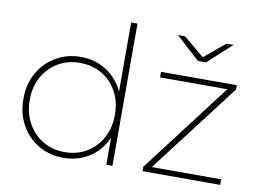

<svg xmlns="http://www.w3.org/2000/svg" viewBox="-79 -863 1346 986"><g transform="rotate(10 594.0 -369.5)"><path d="M306 3Q234 3 176.5 -30.5Q119 -64 85.5 -123.5Q52 -183 52 -260Q52 -338 85.5 -396.5Q119 -455 176.5 -489Q234 -523 306 -523Q376 -523 432 -490Q488 -457 521 -398Q525 -390 529 -381V-742H562V0H530V-142Q526 -132 521 -122Q488 -62 432 -29.5Q376 3 306 3ZM307 -27Q371 -27 421 -56.5Q471 -86 500 -139Q529 -192 529 -260Q529 -329 500 -381.5Q471 -434 421 -463Q371 -492 307 -492Q244 -492 194 -463Q144 -434 114.5 -381.5Q85 -329 85 -260Q85 -192 114.5 -139Q144 -86 194 -56.5Q244 -27 307 -27ZM719 0V-23L1075 -490H724V-519H1119V-496L762 -29H1124V0ZM901 -607 777 -720H814L922 -630L1030 -720H1067L943 -607Z"/></g></svg>

Font: Montserrat Thin ExtraLight
Style: Regular
Weight: 250
Version: Version 9.000